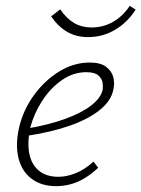

<svg xmlns="http://www.w3.org/2000/svg" viewBox="-20 -631 484 657"><path d="M172 6Q122 6 88.5 -19Q55 -44 43.5 -89Q32 -134 45 -193Q59 -254 95.5 -304.5Q132 -355 182 -386Q232 -417 287 -417Q324 -417 343 -402.5Q362 -388 367.5 -367.5Q373 -347 368 -325Q361 -287 322.5 -255.5Q284 -224 220.5 -201.5Q157 -179 71 -166L72 -191Q148 -204 204 -224.5Q260 -245 292.5 -270.5Q325 -296 331 -323Q333 -334 331 -348Q329 -362 316.5 -373Q304 -384 275 -384Q231 -384 192 -357Q153 -330 125 -287Q97 -244 84 -196Q73 -145 80 -107Q87 -69 112.5 -47.5Q138 -26 180 -26Q207 -26 238 -38Q269 -50 300 -78L316 -57Q294 -36 270 -21.5Q246 -7 221.5 -0.5Q197 6 172 6ZM281 -504Q240 -504 209 -522.5Q178 -541 155 -575L186 -599Q208 -567 234 -552Q260 -537 293 -537Q333 -537 366.5 -556Q400 -575 424 -611L444 -598Q417 -555 374.5 -529.5Q332 -504 281 -504Z"/></svg>

Font: Ysabeau ExtraLight
Style: Italic
Weight: 250
Italic angle: -12°
Version: Version 2.000;gftools[0.9.27.dev2+g8671c4b]